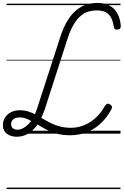

<svg xmlns="http://www.w3.org/2000/svg" viewBox="-45 -914 846 1313"><path d="M71 21Q43 21 21.5 12Q0 3 -12.5 -14.5Q-25 -32 -25 -58Q-25 -88 -10 -111Q5 -134 31 -147Q57 -160 92 -160Q122 -160 149 -151.5Q176 -143 201 -129Q226 -115 251.5 -100Q277 -85 305.5 -71Q334 -57 367.5 -48.5Q401 -40 440 -40Q485 -40 527.5 -56.5Q570 -73 607 -106Q644 -139 671 -187Q677 -198 685.5 -203Q694 -208 707 -200Q717 -195 720 -186Q723 -177 716 -165Q686 -110 643.5 -70Q601 -30 548 -9.5Q495 11 433 11Q382 11 340.5 -1Q299 -13 265 -31.5Q231 -50 201.5 -68Q172 -86 145 -98.5Q118 -111 91 -111Q61 -111 46 -98.5Q31 -86 31 -63Q31 -46 43.5 -36.5Q56 -27 76 -27Q110 -27 147.5 -63Q185 -99 209 -173L367 -660Q389 -728 417 -773.5Q445 -819 478 -845.5Q511 -872 547 -883Q583 -894 623 -894Q669 -894 702.5 -876.5Q736 -859 756 -825Q776 -791 781 -740Q782 -728 777.5 -721Q773 -714 760 -712Q750 -710 743 -714Q736 -718 733 -732Q727 -772 713 -796.5Q699 -821 674.5 -832Q650 -843 614 -843Q587 -843 560 -835Q533 -827 507.5 -806Q482 -785 459.5 -747.5Q437 -710 417 -650L263 -172Q241 -105 211 -62Q181 -19 145.5 1Q110 21 71 21ZM0 369H779V379H0ZM0 -20H779V0H0ZM0 -505H779V-500H0ZM0 -889H779V-879H0Z"/></svg>

Font: Playwrite HR Guides
Style: Regular
Weight: 400
Designer: Veronika Burian, José Scaglione
Foundry: TypeTogether
Version: Version 1.003